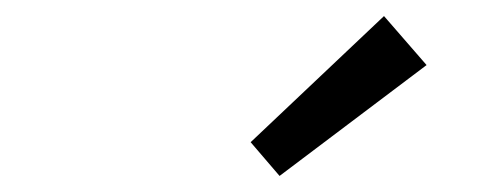

<svg xmlns="http://www.w3.org/2000/svg" viewBox="-20 -773 620 239"><path d="M328 -554 292 -596 458 -753 511 -692Z"/></svg>

Font: Sometype Mono
Style: Italic
Weight: 400
Italic angle: -12°
Monospace: yes
Designer: Ryoichi Tsunekawa
Foundry: Dharma Type
Version: Version 1.000; ttfautohint (v1.8.3)